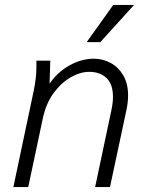

<svg xmlns="http://www.w3.org/2000/svg" viewBox="-20 -755 605 775"><path d="M34 0 116 -388Q121 -413 124 -436.5Q127 -460 127 -485V-510H183L180 -417Q212 -464 260.5 -491Q309 -518 358 -518Q396 -518 427.5 -500.5Q459 -483 478 -450Q497 -417 497 -370Q497 -343 491 -314L424 0H364L430 -312Q436 -341 436 -364Q436 -415 410 -440Q384 -465 340 -465Q304 -465 265.5 -443Q227 -421 196.5 -379.5Q166 -338 153 -278L94 0ZM330 -585 437 -735H521L385 -585Z"/></svg>

Font: Radio Canada Light
Style: Italic
Weight: 300
Italic angle: -12°
Designer: Charles Daoud, Etienne Aubert Bonn, Alexandre Saumier Demers, Jacques Le Bailly
Foundry: Radio-Canada
Version: Version 2.104; ttfautohint (v1.8.4.7-5d5b);gftools[0.9.28.de